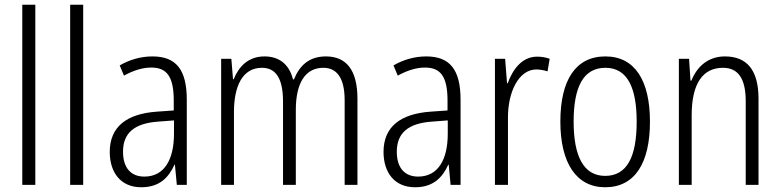

<svg xmlns="http://www.w3.org/2000/svg" viewBox="-20 -780 3291 810"><path d="M129 0V-760H74V0Z M331 0V-760H276V0Z M623 -542C574 -542 526 -528 485 -504L503 -461C545 -484 583 -495 618 -495C684 -495 713 -457 713 -355V-314L642 -309C514 -300 443 -245 443 -139C443 -55 487 10 576 10C652 10 691 -30 716 -85H718L726 0H768V-359C768 -485 724 -542 623 -542ZM648 -267 714 -272V-216C714 -105 672 -35 589 -35C533 -35 499 -71 499 -140C499 -219 547 -260 648 -267Z M1355 -542C1286 -542 1245 -506 1220 -445H1216C1202 -502 1164 -542 1096 -542C1026 -542 987 -498 966 -446H963L956 -532H913V0H967V-307C967 -415 1002 -494 1085 -494C1139 -494 1174 -456 1174 -352V0H1228V-316C1228 -430 1268 -494 1344 -494C1399 -494 1434 -454 1434 -357V0H1488V-363C1488 -486 1440 -542 1355 -542Z M1778 -542C1729 -542 1681 -528 1640 -504L1658 -461C1700 -484 1738 -495 1773 -495C1839 -495 1868 -457 1868 -355V-314L1797 -309C1669 -300 1598 -245 1598 -139C1598 -55 1642 10 1731 10C1807 10 1846 -30 1871 -85H1873L1881 0H1923V-359C1923 -485 1879 -542 1778 -542ZM1803 -267 1869 -272V-216C1869 -105 1827 -35 1744 -35C1688 -35 1654 -71 1654 -140C1654 -219 1702 -260 1803 -267Z M2246 -541C2182 -541 2143 -487 2122 -429H2119L2111 -532H2068V0H2123V-282C2122 -391 2168 -487 2243 -487C2260 -487 2277 -483 2290 -479L2299 -532C2283 -538 2264 -541 2246 -541Z M2722 -267C2722 -439 2659 -542 2534 -542C2409 -542 2344 -443 2344 -267C2344 -93 2411 10 2533 10C2659 10 2722 -93 2722 -267ZM2400 -267C2400 -413 2441 -494 2534 -494C2628 -494 2666 -408 2666 -267C2666 -118 2625 -38 2533 -38C2442 -38 2400 -121 2400 -267Z M3038 -542C2965 -542 2919 -496 2897 -440H2893L2887 -532H2844V0H2898V-294C2898 -429 2946 -494 3030 -494C3093 -494 3126 -450 3126 -353V0H3180V-363C3180 -486 3130 -542 3038 -542Z"/></svg>

Font: Noto Sans Armenian Condensed Light
Style: Regular
Weight: 300
Width: 3
Designer: Monotype Design Team
Foundry: Monotype Imaging Inc.
Version: Version 2.008